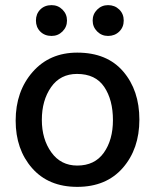

<svg xmlns="http://www.w3.org/2000/svg" viewBox="-20 -719 604 748"><path d="M281 9Q169 9 105 -64Q41 -137 41 -249Q41 -363 107 -438.5Q173 -514 281 -514Q397 -514 460 -440.5Q523 -367 523 -253Q523 -139 458.5 -65Q394 9 281 9ZM143 -252Q143 -177 180 -125.5Q217 -74 281 -74Q349 -74 384.5 -124Q420 -174 420 -251Q420 -330 386 -380.5Q352 -431 280 -431Q215 -431 179 -379.5Q143 -328 143 -252ZM401 -579Q376 -579 358.5 -596.5Q341 -614 341 -639Q341 -664 358.5 -681.5Q376 -699 401 -699Q427 -699 444.5 -682Q462 -665 462 -639Q462 -613 444.5 -596Q427 -579 401 -579ZM181 -579Q154 -579 137 -596Q120 -613 120 -639Q120 -665 137 -682Q154 -699 181 -699Q206 -699 223.5 -681.5Q241 -664 241 -639Q241 -614 223.5 -596.5Q206 -579 181 -579Z"/></svg>

Font: Hind Siliguri Medium
Style: Regular
Weight: 500
Designer: Jyotish Sonowal
Foundry: Indian Type Foundry
Version: Version 1.001;PS 1.0;hotconv 1.0.86;makeotf.lib2.5.63406; tt